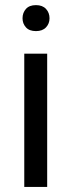

<svg xmlns="http://www.w3.org/2000/svg" viewBox="-20 -741 283 761"><path d="M167 -528.3V0H76.2V-528.3ZM69.3 -668.5Q69.3 -690.4 82.8 -705.6Q96.2 -720.7 122.6 -720.7Q148.4 -720.7 162.4 -705.6Q176.3 -690.4 176.3 -668.5Q176.3 -647.5 162.4 -632.6Q148.4 -617.7 122.6 -617.7Q96.2 -617.7 82.8 -632.6Q69.3 -647.5 69.3 -668.5Z"/></svg>

Font: Vazirmatn
Style: Regular
Weight: 400
Designer: Saber Rastikerdar
Foundry: Saber Rastikerdar
Version: Version 33.003;September 2, 2022;FontCreator 14.0.0.2862 64-